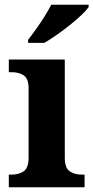

<svg xmlns="http://www.w3.org/2000/svg" viewBox="-20 -786 392 806"><path d="M17 0V-53H29Q59 -53 79.5 -67Q100 -81 100 -124V-416Q100 -456 79.5 -469.5Q59 -483 29 -483H17V-536H252V-124Q252 -81 272.5 -67Q293 -53 323 -53H335V0ZM98 -619Q113 -638 131.5 -664Q150 -690 167 -717Q184 -744 195 -766H352V-756Q343 -743 322 -723Q301 -703 273.5 -681Q246 -659 218 -639.5Q190 -620 166 -606H98Z"/></svg>

Font: Noto Serif Gurmukhi
Style: Bold
Weight: 700
Designer: Vaibhav Singh and the Monotype Design Team
Foundry: Monotype Imaging Inc.
Version: Version 2.004; ttfautohint (v1.8.4.7-5d5b)